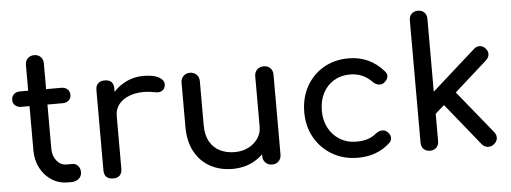

<svg xmlns="http://www.w3.org/2000/svg" viewBox="-51 -921 2841 1067"><g transform="rotate(-5 1369.5 -387.0)"><path d="M289 0Q239 0 199 -25.5Q159 -51 136 -95Q113 -139 113 -194V-671Q113 -693 127 -707Q141 -721 163 -721Q185 -721 199 -707Q213 -693 213 -671V-194Q213 -154 235 -127Q257 -100 289 -100H323Q341 -100 353.5 -86Q366 -72 366 -50Q366 -28 349.5 -14Q333 0 307 0ZM67 -441Q46 -441 33 -453Q20 -465 20 -483Q20 -503 33 -515Q46 -527 67 -527H298Q319 -527 332 -515Q345 -503 345 -483Q345 -465 332 -453Q319 -441 298 -441Z M540 -342Q540 -402 569.5 -449.5Q599 -497 649 -525Q699 -553 759 -553Q819 -553 848.5 -533.5Q878 -514 871 -487Q868 -473 859.5 -465.5Q851 -458 840 -456Q829 -454 816 -457Q752 -470 701 -459Q650 -448 620.5 -418Q591 -388 591 -342ZM541 0Q517 0 504 -12.5Q491 -25 491 -50V-497Q491 -521 504 -534Q517 -547 541 -547Q566 -547 578.5 -534.5Q591 -522 591 -497V-50Q591 -26 578.5 -13Q566 0 541 0Z M1207 5Q1138 5 1083.5 -24.5Q1029 -54 997.5 -111Q966 -168 966 -251V-497Q966 -519 980.5 -533.5Q995 -548 1017 -548Q1039 -548 1053.5 -533.5Q1068 -519 1068 -497V-251Q1068 -195 1089 -158.5Q1110 -122 1146 -104.5Q1182 -87 1227 -87Q1270 -87 1303.5 -104Q1337 -121 1357 -150Q1377 -179 1377 -215H1440Q1440 -153 1409.5 -103Q1379 -53 1326.5 -24Q1274 5 1207 5ZM1428 0Q1406 0 1391.5 -14.5Q1377 -29 1377 -51V-497Q1377 -520 1391.5 -534Q1406 -548 1428 -548Q1451 -548 1465 -534Q1479 -520 1479 -497V-51Q1479 -29 1465 -14.5Q1451 0 1428 0Z M1907 4Q1827 4 1764.5 -32.5Q1702 -69 1666.5 -131.5Q1631 -194 1631 -273Q1631 -354 1666 -417Q1701 -480 1762 -515.5Q1823 -551 1902 -551Q1961 -551 2010 -528.5Q2059 -506 2098 -461Q2112 -445 2108 -428Q2104 -411 2086 -398Q2072 -388 2055 -391.5Q2038 -395 2024 -409Q1975 -461 1902 -461Q1851 -461 1812 -437.5Q1773 -414 1751 -372Q1729 -330 1729 -273Q1729 -219 1751.5 -177Q1774 -135 1814 -110.5Q1854 -86 1907 -86Q1942 -86 1968.5 -94.5Q1995 -103 2017 -121Q2033 -134 2050 -135.5Q2067 -137 2080 -126Q2097 -112 2099 -94.5Q2101 -77 2087 -63Q2015 4 1907 4Z M2356 -200 2294 -268 2601 -542Q2616 -556 2634.5 -555Q2653 -554 2666 -539Q2680 -524 2679 -506Q2678 -488 2663 -474ZM2309 0Q2287 0 2273.5 -13.5Q2260 -27 2260 -49V-732Q2260 -754 2273.5 -767.5Q2287 -781 2309 -781Q2331 -781 2344.5 -767.5Q2358 -754 2358 -732V-49Q2358 -27 2344.5 -13.5Q2331 0 2309 0ZM2666 -5Q2650 8 2630.5 6.5Q2611 5 2598 -11L2395 -262L2465 -328L2673 -72Q2686 -56 2684.5 -37.5Q2683 -19 2666 -5Z"/></g></svg>

Font: Comfortaa
Style: Bold
Weight: 700
Designer: Johan Aakerlund
Foundry: Johan Aakerlund
Version: Version 3.104; ttfautohint (v1.8.1.43-b0c9)